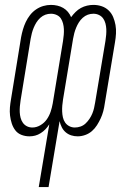

<svg xmlns="http://www.w3.org/2000/svg" viewBox="-20 -548 540 783"><path d="M138 215 181 -41Q174 -30 165.5 -21Q157 -12 146 -5Q135 2 123.5 5Q112 8 100 8Q83 8 67.5 2Q52 -4 42.5 -16.5Q33 -29 28 -44.5Q23 -60 21 -76.5Q19 -93 20.5 -110Q22 -127 25 -144L66 -396Q69 -412 73.5 -427.5Q78 -443 85 -458Q92 -473 102.5 -486.5Q113 -500 127 -509.5Q141 -519 156.5 -523.5Q172 -528 188 -528Q201 -528 214 -525Q227 -522 238 -515.5Q249 -509 257 -499.5Q265 -490 270 -478Q278 -489 288 -499Q298 -509 310 -515.5Q322 -522 335 -525Q348 -528 361 -528Q379 -528 395 -522.5Q411 -517 423 -505.5Q435 -494 441.5 -478.5Q448 -463 451 -446Q454 -429 453 -411Q452 -393 449 -376L407 -124Q405 -109 401 -94Q397 -79 390.5 -65Q384 -51 375.5 -37.5Q367 -24 355 -13.5Q343 -3 327.5 2.5Q312 8 297 8Q283 8 270.5 4Q258 0 248 -8.5Q238 -17 232 -29Q226 -41 223 -54L178 215ZM112 -28Q129 -28 145 -37.5Q161 -47 171 -61.5Q181 -76 186.5 -92.5Q192 -109 195 -126L237 -381Q239 -394 240 -406Q241 -418 240.5 -429.5Q240 -441 237 -452.5Q234 -464 228 -473Q222 -482 211 -487Q200 -492 188 -492Q176 -492 165 -488Q154 -484 144.5 -475.5Q135 -467 128.5 -456.5Q122 -446 117.5 -435Q113 -424 110 -413Q107 -402 105 -390L64 -139Q62 -126 61 -114Q60 -102 60.5 -90.5Q61 -79 64 -67.5Q67 -56 73.5 -47Q80 -38 90 -33Q100 -28 112 -28ZM285 -28Q297 -28 308.5 -32Q320 -36 329 -44.5Q338 -53 345 -63.5Q352 -74 356.5 -85Q361 -96 363.5 -107Q366 -118 368 -130L410 -381Q412 -394 413 -406Q414 -418 413.5 -429.5Q413 -441 410 -452.5Q407 -464 400.5 -473Q394 -482 383.5 -487Q373 -492 361 -492Q349 -492 338 -488Q327 -484 317.5 -475.5Q308 -467 301.5 -456.5Q295 -446 290.5 -435Q286 -424 283 -413Q280 -402 278 -390L237 -142Q235 -130 234 -117.5Q233 -105 233.5 -93Q234 -81 236.5 -69.5Q239 -58 245.5 -48.5Q252 -39 262.5 -33.5Q273 -28 285 -28Z"/></svg>

Font: Iosevka Extralight
Style: Italic
Weight: 200
Italic angle: -9°
Monospace: yes
Designer: Belleve Invis
Foundry: Belleve Invis
Version: Version 32.5.0; ttfautohint (v1.8.4)